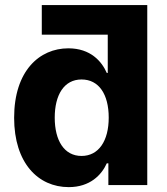

<svg xmlns="http://www.w3.org/2000/svg" viewBox="-20 -748 674 776"><path d="M257.8 8.3C343.8 8.3 390.6 -41 411.6 -87.9H418V0H575.2V-727.5H148.9V-607.9H415.5V-453.1H411.6C391.6 -499.5 346.2 -552.7 256.3 -552.7C139.2 -552.7 37.1 -461.4 37.1 -272C37.1 -88.9 134.3 8.3 257.8 8.3ZM309.6 -117.7C239.3 -117.7 201.2 -180.2 201.2 -272.5C201.2 -364.3 238.8 -426.8 309.6 -426.8C379.4 -426.8 419.4 -367.2 419.4 -272.5C419.4 -178.7 378.9 -117.7 309.6 -117.7Z"/></svg>

Font: Raveo
Style: Bold
Weight: 700
Designer: Jakub Foglar, Rasmus Andersson (Inter)
Foundry: Jakubfoglar.com
Version: Version 1.100;Glyphs 3.2.3 (3260)